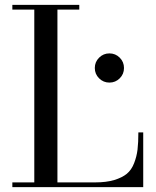

<svg xmlns="http://www.w3.org/2000/svg" viewBox="-20 -770 643 790"><path d="M569.3 0H30.8V-19.5H121.1V-730.5H30.8V-750H306.2V-730.5H216.3V-19.5H371.1Q417.5 -19.5 450 -29.3Q482.4 -39.1 501.7 -54.9Q521 -70.8 531.7 -98.4Q542.5 -126 545.9 -154.5Q549.3 -183.1 549.3 -225.1H569.3ZM387.7 -447.8Q370.1 -465.3 370.1 -490.2Q370.1 -515.1 387.7 -532.7Q405.3 -550.3 430.2 -550.3Q455.1 -550.3 472.7 -532.7Q490.2 -515.1 490.2 -490.2Q490.2 -465.3 472.7 -447.8Q455.1 -430.2 430.2 -430.2Q405.3 -430.2 387.7 -447.8Z"/></svg>

Font: Bodoni* 11pt
Style: Regular
Weight: 400
Version: Version 2.3